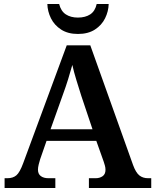

<svg xmlns="http://www.w3.org/2000/svg" viewBox="-20 -941 777 961"><path d="M3 0V-49H17Q45 -49 62 -63.5Q79 -78 96 -124L314 -714H432L646 -115Q660 -77 677.5 -63Q695 -49 721 -49H737V0H425V-49H459Q479 -49 493.5 -59Q508 -69 508 -91Q508 -102 505 -112.5Q502 -123 499 -132L462 -236H213L181 -144Q177 -132 173.5 -117Q170 -102 170 -92Q170 -70 184.5 -59.5Q199 -49 222 -49H257V0ZM233 -294H443L387 -461Q375 -499 362.5 -539.5Q350 -580 342 -616Q333 -583 321 -544.5Q309 -506 295 -468ZM370 -771Q320 -771 286 -793Q252 -815 235 -849.5Q218 -884 217 -921H276Q285 -885 309.5 -869Q334 -853 370 -853Q407 -853 431.5 -869Q456 -885 464 -921H524Q523 -884 506 -849.5Q489 -815 455 -793Q421 -771 370 -771Z"/></svg>

Font: Noto Naskh Arabic UI Semi
Style: Bold
Weight: 700
Designer: Monotype Design Team, David Williams, Mohamad Dakak and Nizar Qandah
Foundry: Monotype Imaging Inc.
Version: Version 2.014; ttfautohint (v1.8.4.7-5d5b)